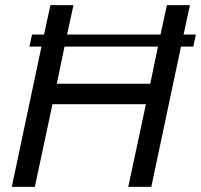

<svg xmlns="http://www.w3.org/2000/svg" viewBox="-20 -730 785 750"><path d="M105 -595H152L177 -710H267L242 -595H607L632 -710H722L697 -595H745L735 -548H687L571 0H481L550 -323H185L116 0H26L142 -548H95ZM567 -403 597 -548H232L202 -403Z"/></svg>

Font: PTCRaleway Medium
Style: Italic
Weight: 500
Italic angle: -12°
Designer: Matt McInerney, Pablo Impallari, Rodrigo Fuenzalida
Foundry: Matt McInerney, Pablo Impallari, Rodrigo Fuenzalida
Version: Version 3.000g; ttfautohint (v1.5) -l 8 -r 28 -G 28 -x 14 -D